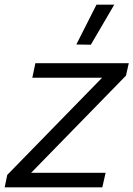

<svg xmlns="http://www.w3.org/2000/svg" viewBox="-36 -800 570 820"><path d="M352 -609 290 -610 376 -780H452ZM-16 0 -5 -53 400 -468H102L115 -530H514L502 -477L97 -62H415L401 0Z"/></svg>

Font: Be Vietnam Pro Light
Style: Italic
Weight: 300
Italic angle: -12°
Designer: Lam Bao, Tony Le, Vietanh Nguyen
Foundry: Yellow Type Foundry
Version: Version 1.002; ttfautohint (v1.8.3)